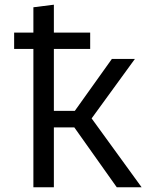

<svg xmlns="http://www.w3.org/2000/svg" viewBox="-20 -788 655 808"><path d="M365.6 -289.7 575.9 0H471.3L292.8 -251.8H206.7V0H120.5V-582.1H39.5V-650.8H120.5V-757.4L206.7 -768.2V-650.8H359.5V-582.1H206.7V-321.5H294.9L450.8 -540H547.7Z"/></svg>

Font: FiraCode Nerd Font Mono
Style: Regular
Weight: 400
Monospace: yes
Designer: Carrois Corporate, Edenspiekermann AG, Nikita Prokopov
Foundry: Carrois Corporate, Edenspiekermann AG, Nikita Prokopov
Version: Version 6.002;Nerd Fonts 3.4.0